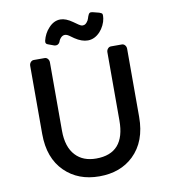

<svg xmlns="http://www.w3.org/2000/svg" viewBox="-102 -1060 1034 1160"><g transform="rotate(-10 414.5 -479.5)"><path d="M413.6 -96.7Q590.8 -96.7 590.8 -298.3V-717.3Q590.8 -730 598.9 -739.3Q606.9 -748.5 618.2 -748.5H685.1Q696.3 -748.5 704.1 -739.3Q711.9 -730 711.9 -717.3V-299.3Q711.9 -148.9 624 -64.5Q543.5 12.7 414.1 12.7Q284.2 12.7 202.6 -67.4Q117.2 -150.9 117.2 -299.3V-717.3Q117.2 -730 125.2 -739.3Q133.3 -748.5 144.5 -748.5H211.4Q222.7 -748.5 230.5 -739.3Q238.3 -730 238.3 -717.3V-298.3Q238.3 -197.3 287.6 -145.5Q333 -96.7 413.6 -96.7ZM248.5 -825.7Q227.5 -831.1 232.7 -851.8Q237.8 -872.6 247.6 -891.4Q257.3 -910.2 272 -925.8Q304.2 -961.9 344.7 -961.9Q378.4 -961.9 419.4 -932.6L448.7 -912.1Q461.9 -902.8 471.7 -902.8Q481.4 -902.8 487.3 -906.5Q493.2 -910.2 497.6 -915.5Q507.3 -926.3 510.7 -938.7Q514.2 -951.2 519.5 -961.7Q524.9 -972.2 533.2 -972.2Q541.5 -972.2 546.9 -970.7L583.5 -961.4Q600.1 -956.1 602.3 -949.2Q604.5 -942.4 601.8 -922.9Q599.1 -903.3 588.6 -881.6Q578.1 -859.9 563 -843.8Q529.3 -808.1 487.8 -808.1Q450.2 -808.1 408.7 -835.9L380.4 -856Q346.7 -878.9 323.7 -844.7Q319.3 -838.4 316.7 -829.8Q314 -821.3 304.9 -815.7Q295.9 -810.1 281.7 -813.5Z"/></g></svg>

Font: Capriola
Style: Regular
Weight: 400
Designer: Viktoriya Grabowska
Foundry: Viktoriya Grabowska
Version: Version 1.007